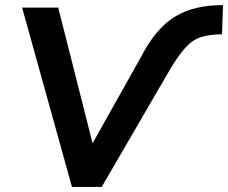

<svg xmlns="http://www.w3.org/2000/svg" viewBox="-20 -735 897 755"><path d="M263 0 67 -705H209L345 -168H342L535 -512Q565 -570 598.5 -609Q632 -648 670.5 -671Q709 -694 755.5 -704.5Q802 -715 857 -715L853 -600Q805 -600 771.5 -589.5Q738 -579 710 -548.5Q682 -518 648 -461L380 0Z"/></svg>

Font: Nunito Sans 7pt
Style: Bold Italic
Weight: 700
Italic angle: -9°
Version: Version 3.101;gftools[0.9.27]